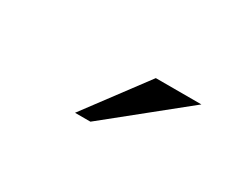

<svg xmlns="http://www.w3.org/2000/svg" viewBox="-35 -589 313 259"><g transform="rotate(30 122.0 -459.5)"><path d="M227 -507 109 -412H85L156 -507Z"/></g></svg>

Font: Dynalight
Style: Regular
Weight: 400
Designer: Astigmatic (AOETI)
Foundry: Astigmatic (AOETI)
Version: Version 1.000